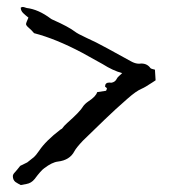

<svg xmlns="http://www.w3.org/2000/svg" viewBox="-20 -617 483 547"><path d="M39.1 -89.8Q31.2 -93.8 23.9 -98.6Q16.6 -104.5 16.6 -115.2Q16.6 -120.1 22 -125.7Q27.3 -131.3 37.6 -144.5L57.6 -154.3L76.7 -169.4Q81.5 -173.3 91.8 -188Q110.4 -215.8 151.9 -247.6Q155.8 -249.5 156.7 -250.5Q162.1 -258.3 171.4 -266.6Q208.5 -299.3 216.8 -314Q221.2 -320.8 232.4 -328.6Q253.4 -342.3 256.8 -354.5L282.2 -358.4Q284.7 -363.3 284.7 -364.3Q284.2 -367.2 279.3 -370.1Q279.3 -381.8 291.5 -381.8L296.9 -381.3Q308.1 -382.8 313 -393.1Q314.5 -396.5 319.1 -400.4Q323.7 -404.3 328.1 -408.7Q302.2 -415.5 272 -434.6L213.9 -466.8Q138.2 -506.8 77.1 -522.5Q69.8 -531.2 62 -537.8Q54.2 -544.4 54.2 -548.3Q54.2 -551.8 61 -566.9Q53.2 -572.8 46.1 -579.6Q39.1 -586.4 39.1 -595.2Q42 -597.2 44.9 -597.2Q46.9 -597.2 48.3 -596.7L56.2 -594.2Q89.4 -590.3 124.5 -564Q127 -562 131.8 -560.1Q174.8 -541 192.9 -527.3Q200.7 -521 226.1 -509.3L253.9 -496.1Q270 -488.3 353 -442.4Q365.2 -435.5 376 -435.5L382.8 -436Q399.4 -436 408.7 -422.9Q410.2 -421.4 414.1 -420.4Q418 -419.4 421.4 -418.5L423.3 -388.2L413.6 -381.8Q393.1 -368.2 383.8 -364.3Q368.2 -357.9 343.3 -335.9Q308.6 -305.7 277.8 -275.9Q247.1 -246.1 216.3 -216.3Q197.3 -196.3 191.9 -186Q178.7 -160.6 145 -156.7Q128.4 -154.8 106 -137.7Q97.2 -131.8 78.6 -106.9Q69.3 -95.2 55.2 -92.8Z"/></svg>

Font: Kurland
Style: Regular
Weight: 400
Designer: GGBot
Version: 0.22